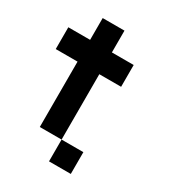

<svg xmlns="http://www.w3.org/2000/svg" viewBox="-181 -852 863 954"><g transform="rotate(30 250.0 -375.0)"><path d="M0 -500V-625H125V-750H250V-625H375V-500H250V-125H125V-500ZM250 -125H375V0H250Z"/></g></svg>

Font: GalmuriMono7 Regular
Style: Regular
Weight: 400
Designer: Lee Minseo (quiple)
Version: Version 2.399;hotconv 1.1.1;makeotfexe 2.6.0 DEVELOPMENT